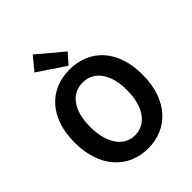

<svg xmlns="http://www.w3.org/2000/svg" viewBox="-276 -1157 1322 1322"><g transform="rotate(-45 385.0 -496.0)"><path d="M385 14C581 14 716 -133 716 -374C716 -614 581 -754 385 -754C189 -754 54 -614 54 -374C54 -133 189 14 385 14ZM385 -114C275 -114 206 -216 206 -374C206 -532 275 -627 385 -627C495 -627 565 -532 565 -374C565 -216 495 -114 385 -114ZM399 -777 464 -851 279 -1006 200 -910Z"/></g></svg>

Font: Noto Sans CJK SC
Style: Bold
Weight: 700
Designer: Ryoko NISHIZUKA 西塚涼子 (kana, bopomofo & ideographs); Paul D. Hunt (Latin, Greek & Cyrillic); Sandoll Communications 산돌커뮤니
Foundry: Adobe
Version: Version 2.004;hotconv 1.0.118;makeotfexe 2.5.65603